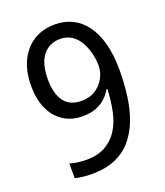

<svg xmlns="http://www.w3.org/2000/svg" viewBox="-135 -816 791 919"><g transform="rotate(-20 260.0 -357.0)"><path d="M469 -412Q469 -344 460.5 -281Q452 -218 432 -165Q412 -112 378.5 -72.5Q345 -33 294.5 -11.5Q244 10 175 10Q156 10 131 7.5Q106 5 90 0V-75Q107 -69 129 -66Q151 -63 173 -63Q233 -63 272.5 -86Q312 -109 336 -148Q360 -187 370.5 -239Q381 -291 383 -347H378Q365 -323 344 -304.5Q323 -286 295 -275.5Q267 -265 229 -265Q172 -265 130.5 -292.5Q89 -320 67 -369Q45 -418 45 -485Q45 -557 70 -610.5Q95 -664 141.5 -694Q188 -724 253 -724Q300 -724 340 -704.5Q380 -685 409 -645.5Q438 -606 453.5 -548Q469 -490 469 -412ZM252 -650Q197 -650 164 -609.5Q131 -569 131 -486Q131 -415 160 -375.5Q189 -336 249 -336Q291 -336 320.5 -355.5Q350 -375 366 -405Q382 -435 382 -467Q382 -496 374.5 -528Q367 -560 351.5 -588Q336 -616 311 -633Q286 -650 252 -650Z"/></g></svg>

Font: Noto Sans Hebrew SemiCondensed
Style: Regular
Weight: 400
Width: 4
Designer: Monotype Design Team
Foundry: Monotype Imaging Inc.
Version: Version 2.003